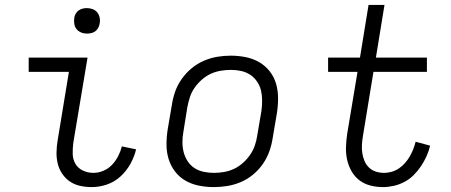

<svg xmlns="http://www.w3.org/2000/svg" viewBox="-20 -755 1840 783"><path d="M354 8Q330 8 307 3Q284 -2 265.5 -14.5Q247 -27 234 -46Q221 -65 215.5 -87.5Q210 -110 210.5 -134Q211 -158 215 -182L261 -462H97V-520H337L279 -173Q276 -150 276.5 -127.5Q277 -105 287.5 -87Q298 -69 318 -59.5Q338 -50 361 -50Q381 -50 401.5 -58.5Q422 -67 437 -83Q452 -99 462 -118.5Q472 -138 477 -158L535 -146Q528 -116 512 -87Q496 -58 471.5 -35.5Q447 -13 416 -2.5Q385 8 354 8ZM335 -618Q322 -618 311 -622.5Q300 -627 292.5 -636Q285 -645 283 -657.5Q281 -670 283 -683Q284 -691 289 -699.5Q294 -708 301.5 -713Q309 -718 317.5 -720Q326 -722 334 -722Q347 -722 358.5 -717.5Q370 -713 377 -704Q384 -695 386.5 -682.5Q389 -670 386 -657Q385 -649 380 -640.5Q375 -632 368 -627Q361 -622 352 -620Q343 -618 335 -618Z M852 8Q821 8 791 2Q761 -4 736 -18.5Q711 -33 693.5 -56Q676 -79 667.5 -107Q659 -135 659 -166Q659 -197 664 -228L681 -328Q685 -355 694.5 -382Q704 -409 721.5 -433.5Q739 -458 762 -477Q785 -496 812 -507.5Q839 -519 866.5 -523.5Q894 -528 921 -528Q952 -528 982 -522Q1012 -516 1037 -501.5Q1062 -487 1080 -464Q1098 -441 1106 -413Q1114 -385 1114 -354Q1114 -323 1109 -292L1092 -192Q1088 -165 1078.5 -138Q1069 -111 1052 -86.5Q1035 -62 1012 -43Q989 -24 962 -12.5Q935 -1 907 3.5Q879 8 852 8ZM852 -50Q872 -50 893 -53.5Q914 -57 933.5 -66Q953 -75 970 -90Q987 -105 999.5 -123Q1012 -141 1019 -161Q1026 -181 1029 -202L1046 -302Q1049 -323 1049 -344.5Q1049 -366 1044.5 -385.5Q1040 -405 1028.5 -422Q1017 -439 1000.5 -450Q984 -461 963.5 -465.5Q943 -470 922 -470Q902 -470 880.5 -466.5Q859 -463 839.5 -454Q820 -445 803 -430Q786 -415 773.5 -397Q761 -379 754.5 -359Q748 -339 744 -318L728 -218Q724 -197 724 -175.5Q724 -154 729 -134.5Q734 -115 745 -98Q756 -81 772.5 -70Q789 -59 810 -54.5Q831 -50 852 -50Z M1542 8Q1515 8 1490 1.5Q1465 -5 1445.5 -20Q1426 -35 1413.5 -57Q1401 -79 1395.5 -104Q1390 -129 1391 -156Q1392 -183 1396 -210L1438 -462H1318V-520H1448L1483 -735H1548L1513 -520H1721V-462H1503L1460 -200Q1457 -182 1456 -164.5Q1455 -147 1457.5 -130.5Q1460 -114 1466.5 -98.5Q1473 -83 1485 -71.5Q1497 -60 1513 -55Q1529 -50 1547 -50Q1562 -50 1577.5 -54.5Q1593 -59 1606.5 -68Q1620 -77 1631.5 -90Q1643 -103 1651 -117Q1659 -131 1665 -146Q1671 -161 1675 -177L1734 -161Q1729 -139 1719.5 -118Q1710 -97 1697 -77.5Q1684 -58 1667 -41Q1650 -24 1629 -13Q1608 -2 1585.5 3Q1563 8 1542 8Z"/></svg>

Font: Iosevka Light Extended
Style: Italic
Weight: 300
Width: 7
Italic angle: -9°
Monospace: yes
Designer: Belleve Invis
Foundry: Belleve Invis
Version: Version 32.5.0; ttfautohint (v1.8.4)